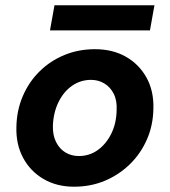

<svg xmlns="http://www.w3.org/2000/svg" viewBox="-20 -694 642 726"><path d="M260 12Q194 12 144 -17.5Q94 -47 67 -98Q40 -149 42 -214Q43 -276 66 -330Q89 -384 129.5 -424Q170 -464 223.5 -486Q277 -508 339 -508Q406 -508 456 -479.5Q506 -451 534 -400.5Q562 -350 560 -283Q559 -220 535.5 -166.5Q512 -113 471 -73Q430 -33 376.5 -10.5Q323 12 260 12ZM278 -104Q318 -104 349.5 -126.5Q381 -149 400.5 -188Q420 -227 421 -277Q423 -314 410 -339.5Q397 -365 374.5 -378.5Q352 -392 324 -392Q285 -392 253 -370Q221 -348 201.5 -308.5Q182 -269 180 -219Q179 -183 192 -157Q205 -131 227.5 -117.5Q250 -104 278 -104ZM169 -579 186 -674H564L547 -579Z"/></svg>

Font: DM Sans 28pt
Style: Bold Italic
Weight: 700
Italic angle: -10°
Version: Version 4.004;gftools[0.9.30]